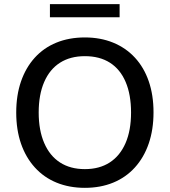

<svg xmlns="http://www.w3.org/2000/svg" viewBox="-20 -894 815 923"><path d="M388 9Q313 9 252 -16Q191 -41 147.5 -89Q104 -137 81 -203.5Q58 -270 58 -353Q58 -436 81 -502.5Q104 -569 147 -616.5Q190 -664 251 -689Q312 -714 388 -714Q463 -714 524 -689Q585 -664 628.5 -617Q672 -570 695 -503.5Q718 -437 718 -354Q718 -271 695 -204Q672 -137 628.5 -89Q585 -41 524 -16Q463 9 388 9ZM388 -81Q458 -81 507.5 -113Q557 -145 583.5 -206Q610 -267 610 -353Q610 -439 584 -500Q558 -561 508.5 -592.5Q459 -624 388 -624Q318 -624 268.5 -592.5Q219 -561 192.5 -500Q166 -439 166 -353Q166 -268 192.5 -206.5Q219 -145 268.5 -113Q318 -81 388 -81ZM220 -811V-874H555V-811Z"/></svg>

Font: Nunito Sans 12pt SemiBold
Style: Regular
Weight: 600
Designer: Vernon Adams
Foundry: Vernon Adams
Version: Version 3.101;gftools[0.9.27]